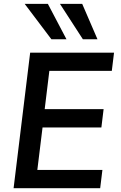

<svg xmlns="http://www.w3.org/2000/svg" viewBox="-20 -987 636 1007"><path d="M249.5 -781.2 109.4 -966.8H231L328.6 -781.2ZM414.6 -781.2 294.4 -966.8H411.1L491.2 -781.2ZM51.3 0 138.2 -710.9H578.1L566.4 -615.2H238.8L214.4 -414.6H523.4L511.7 -318.4H203.1L175.8 -95.7H517.1L505.4 0Z"/></svg>

Font: Muli
Style: Semi-BoldItalic
Weight: 600
Italic angle: -7°
Designer: Vernon Adams
Foundry: newtypography
Version: Version 2.0; ttfautohint (v1.00rc1.2-2d82) -l 8 -r 50 -G 200